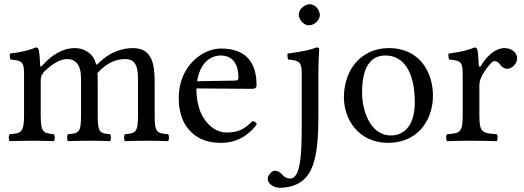

<svg xmlns="http://www.w3.org/2000/svg" viewBox="-20 -667 2485 910"><path d="M170 -358C169 -388 167 -424 162 -434C160 -439 158 -442 150 -442C122 -431 96 -422 27 -413C25 -407 27 -391 29 -385C83 -380 94 -375 94 -317V-122C94 -40 81 -35 26 -31C20 -25 20 -4 26 2C56 1 94 0 134 0C174 0 205 1 235 2C241 -4 241 -25 235 -31C184 -36 173 -40 173 -122V-286C173 -307 182 -319 190 -328C230 -367 267 -387 298 -387C336 -387 364 -363 364 -296V-122C364 -40 356 -35 302 -31C297 -25 297 -4 302 2C327 1 364 0 404 0C444 0 477 1 502 2C507 -4 507 -25 502 -31C452 -35 443 -40 443 -122V-281C443 -295 443 -309 442 -321C490 -374 535 -387 574 -387C612 -387 634 -365 634 -298V-122C634 -40 624 -35 572 -31C567 -25 567 -4 572 2C597 1 634 0 674 0C714 0 749 1 777 2C782 -4 782 -25 777 -31C722 -35 713 -40 713 -122V-280C713 -369 698 -439 610 -439C559 -439 497 -420 445 -365C442 -362 436 -357 434 -366C425 -407 386 -439 334 -439C276 -439 224 -405 182 -358C177 -353 171 -346 170 -358Z M1176 -93C1139 -55 1110 -39 1052 -39C1016 -39 974 -60 943 -111C923 -144 911 -190 911 -248L1177 -246C1189 -246 1196 -252 1196 -263C1196 -347 1166 -437 1027 -437C940 -437 827 -354 827 -202C827 -146 841 -92 874 -54C908 -14 955 10 1027 10C1103 10 1157 -25 1197 -77C1194 -87 1188 -92 1176 -93ZM914 -282C933 -395 1003 -404 1027 -404C1065 -404 1110 -383 1110 -299C1110 -290 1106 -285 1095 -285Z M1410 -317V-76C1410 56 1406 179 1356 179C1345 179 1332 175 1325 168C1315 158 1303 142 1281 142C1270 142 1249 162 1249 180C1249 209 1285 223 1304 223C1325 223 1377 220 1414 189C1461 151 1489 79 1489 -110V-321C1489 -371 1493 -435 1493 -435C1493 -439 1488 -442 1480 -442C1452 -431 1412 -422 1343 -413C1341 -407 1343 -391 1345 -385C1399 -380 1410 -374 1410 -317ZM1396 -599C1396 -573 1420 -547 1444 -547C1472 -547 1496 -574 1496 -595C1496 -619 1475 -647 1448 -647C1424 -647 1396 -623 1396 -599Z M1610 -205C1610 -103 1678 10 1820 10C1884 10 1933 -13 1967 -46C2012 -90 2032 -153 2032 -214C2032 -318 1975 -439 1822 -439C1756 -439 1702 -412 1665 -369C1629 -326 1610 -268 1610 -205ZM1807 -404C1893 -404 1946 -326 1946 -182C1946 -56 1881 -25 1834 -25C1730 -25 1696 -151 1696 -228C1696 -315 1717 -404 1807 -404Z M2249 -358C2247 -398 2246 -424 2241 -434C2239 -439 2237 -442 2229 -442C2201 -431 2175 -422 2106 -413C2104 -407 2106 -391 2108 -385C2162 -380 2173 -375 2173 -317V-122C2173 -39 2161 -35 2099 -31C2093 -25 2093 -4 2099 2C2134 1 2173 0 2213 0C2253 0 2299 1 2334 2C2340 -4 2340 -25 2334 -31C2264 -36 2252 -39 2252 -122V-261C2252 -287 2264 -310 2276 -328C2287 -344 2310 -377 2322 -377C2331 -377 2340 -375 2348 -364C2355 -354 2367 -341 2384 -341C2408 -341 2431 -366 2431 -391C2431 -410 2413 -439 2371 -439C2324 -439 2283 -395 2260 -356C2254 -345 2249 -353 2249 -358Z"/></svg>

Font: Libertinus Math
Style: Regular
Weight: 400
Designer: Philipp H. Poll, Khaled Hosny
Foundry: Caleb Maclennan
Version: Version 7.050;RELEASE